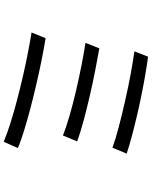

<svg xmlns="http://www.w3.org/2000/svg" viewBox="89 -886 822 1040"><g transform="rotate(90 500.0 -366.0)"><path d="M287 -757Q326 -752 379 -743Q432 -734 491.5 -722Q551 -710 610.5 -696Q670 -682 722 -668Q774 -654 812 -641L780 -564Q734 -581 667 -598.5Q600 -616 525 -633Q450 -650 380 -663Q310 -676 258 -683ZM242 -493Q293 -484 360 -471Q427 -458 498.5 -441.5Q570 -425 634.5 -407.5Q699 -390 746 -373L714 -296Q671 -313 607.5 -331.5Q544 -350 473 -366.5Q402 -383 333.5 -396.5Q265 -410 212 -418ZM187 -202Q237 -194 299.5 -181.5Q362 -169 429.5 -153.5Q497 -138 562 -121Q627 -104 684 -86.5Q741 -69 782 -52L748 25Q708 8 651.5 -10Q595 -28 529 -45.5Q463 -63 396 -78.5Q329 -94 267 -106Q205 -118 156 -126Z"/></g></svg>

Font: Go Noto Kurrent-Regular
Style: Regular
Weight: 400
Designer: Monotype Design Team
Foundry: Monotype Imaging Inc.
Version: Version 2.012; ttfautohint (v1.8.4.7-5d5b)